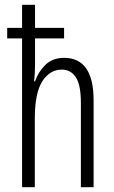

<svg xmlns="http://www.w3.org/2000/svg" viewBox="-20 -780 476 800"><path d="M126 -760V-664H247V-620H126V-511Q126 -472 122 -441H126Q139 -480 169 -509.5Q199 -539 247 -539Q370 -539 370 -362V0H317V-351Q317 -426 296 -458Q275 -490 237 -490Q188 -490 156.5 -441.5Q125 -393 125 -285V0H72V-620H10V-664H72V-760Z"/></svg>

Font: Noto Sans Malayalam ExtraCondensed Light
Style: Regular
Weight: 300
Width: 2
Designer: Jelle Bosma - Monotype Design Team
Foundry: Monotype Imaging Inc.
Version: Version 2.104; ttfautohint (v1.8.4.7-5d5b)